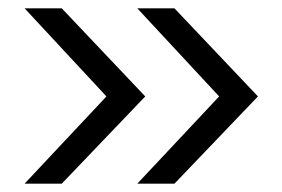

<svg xmlns="http://www.w3.org/2000/svg" viewBox="-20 -547 676 460"><path d="M309 -527H398L598 -316L398 -107H309L505 -316ZM39 -527H128L328 -316L128 -107H39L235 -316Z"/></svg>

Font: Lopes Sans
Style: Regular
Weight: 400
Designer: Gabriel Lam, Diego Maldonado
Foundry: TypeRant, Foresti Design
Version: Version 4.000